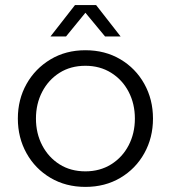

<svg xmlns="http://www.w3.org/2000/svg" viewBox="-20 -720 670 753"><path d="M315 13Q238 13 178 -22.5Q118 -58 84 -119Q50 -180 50 -255Q50 -330 84 -390.5Q118 -451 178 -487Q238 -523 315 -523Q392 -523 452 -487.5Q512 -452 546 -391Q580 -330 580 -255Q580 -180 546 -119Q512 -58 452 -22.5Q392 13 315 13ZM315 -48Q372 -48 416 -75.5Q460 -103 484.5 -150Q509 -197 509 -255Q509 -313 484.5 -360Q460 -407 416 -434.5Q372 -462 315 -462Q257 -462 213.5 -434.5Q170 -407 145.5 -360Q121 -313 121 -255Q121 -197 145.5 -150Q170 -103 213.5 -75.5Q257 -48 315 -48ZM178 -577 274 -700H357L453 -577H392L315 -670L239 -577Z"/></svg>

Font: MuseoModerno Light
Style: Regular
Weight: 300
Designer: Pablo Cosgaya, Héctor Gatti, Marcela Romero, and the Authors of The MuseoModerno Project.
Foundry: Omnibus-Type Team
Version: Version 1.001